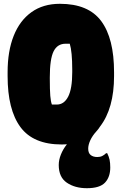

<svg xmlns="http://www.w3.org/2000/svg" viewBox="-20 -740 640 1010"><path d="M295 -720Q445 -720 512.5 -629Q580 -538 580 -360V-340Q580 -170 506 -74Q502 -68 497.5 -61.5Q493 -55 487 -49Q466 -26 455 -2Q444 22 444 42Q444 65 457 75.5Q470 86 492 86Q507 86 518 80.5Q529 75 538 66H544Q553 84 556.5 100.5Q560 117 560 141Q560 191 532.5 220.5Q505 250 437 250Q374 250 331.5 221Q289 192 289 128Q289 101 300.5 72.5Q312 44 332 19Q319 20 305 20Q155 20 87.5 -71.5Q20 -163 20 -340V-360Q20 -471 52 -551.5Q84 -632 145.5 -676Q207 -720 295 -720ZM242 -326Q242 -266 244.5 -236Q247 -206 253 -190H279Q317 -190 338.5 -231.5Q360 -273 360 -360V-373Q360 -468 347 -510H325Q282 -510 262 -470Q242 -430 242 -333Z"/></svg>

Font: Recursive Mn Csl St XBk
Style: Regular
Weight: 1000
Monospace: yes
Version: Version 1.079;hotconv 1.0.112;makeotfexe 2.5.65598; ttfautoh